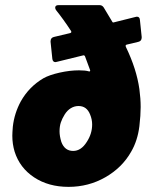

<svg xmlns="http://www.w3.org/2000/svg" viewBox="-20 -720 586 748"><path d="M528 -303Q528 -271 523 -228Q516 -172 491 -129Q456 -67 390.5 -29.5Q325 8 247 8Q169 8 113 -29Q57 -66 37 -129Q28 -159 28 -191Q28 -203 30 -227Q36 -279 61 -325Q93 -382 149 -415Q172 -428 212 -437Q252 -446 288 -446Q313 -446 326 -442Q329 -441 330.5 -442.5Q332 -444 331 -447Q312 -499 311 -501Q308 -506 303 -504L201 -479L196 -478Q186 -478 184 -490L177 -557V-559Q177 -573 190 -576L253 -591Q260 -593 257 -599Q227 -645 198 -681Q195 -686 195 -690Q195 -700 208 -700H368Q378 -700 384 -691L417 -636Q419 -631 424 -633L508 -654L513 -655Q524 -655 525 -643L532 -576V-574Q532 -560 519 -557L473 -546Q470 -545 469.5 -542.5Q469 -540 471 -536Q512 -451 523 -373Q528 -336 528 -303ZM339 -235Q339 -255 331 -274Q318 -307 286 -307Q270 -307 256 -298.5Q242 -290 232 -274Q222 -258 217 -243Q212 -228 212 -208Q212 -190 219 -167Q232 -132 265 -132Q296 -132 318 -167Q339 -199 339 -235Z"/></svg>

Font: Barlow Black
Style: Italic
Weight: 900
Italic angle: -7°
Designer: Jeremy Tribby
Foundry: Tribby Type
Version: Version 1.408